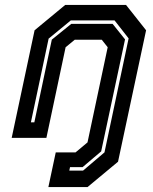

<svg xmlns="http://www.w3.org/2000/svg" viewBox="-20 -560 620 780"><path d="M176.5 200 206.5 59H287L335.5 18.5L417.5 -368L393.5 -398.5H283.5L246.5 -368L168.5 0H27.5L120.5 -437L245 -540H492L573.5 -437L459.5 97L335.5 200ZM261.5 133H317.5L404.5 59L502.5 -404L445.5 -477H267.5L177.5 -403L105.5 -63H119.5L190.5 -399L269.5 -463H437.5L488 -400L391 55L315.5 119H264.5Z"/></svg>

Font: Tourney Expanded Regular
Style: Bold Italic
Weight: 700
Width: 7
Italic angle: -12°
Designer: Tyler Finck
Foundry: Etcetera Type Co
Version: Version 1.010; ttfautohint (v1.8.3)